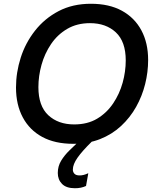

<svg xmlns="http://www.w3.org/2000/svg" viewBox="-20 -752 832 1020"><path d="M65 -287Q65 -367 90 -445.5Q115 -524 166 -589Q217 -654 291.5 -693Q366 -732 463 -732Q560 -732 627.5 -695Q695 -658 731 -591Q767 -524 767 -433Q767 -369 751 -305Q735 -241 703 -184Q671 -127 623 -82.5Q575 -38 511.5 -13Q448 12 369 12Q272 12 204.5 -24.5Q137 -61 101 -128.5Q65 -196 65 -287ZM184 -289Q184 -189 236.5 -140Q289 -91 374 -91Q445 -91 496 -121.5Q547 -152 581 -202.5Q615 -253 631.5 -312.5Q648 -372 648 -431Q648 -531 595.5 -580Q543 -629 458 -629Q389 -629 337 -598.5Q285 -568 251 -517.5Q217 -467 200.5 -407.5Q184 -348 184 -289ZM437 236Q424 242 409.5 245Q395 248 378 248Q332 248 309.5 225Q287 202 287 167Q287 131 305 101.5Q323 72 349.5 46.5Q376 21 400 -2L468 0Q417 50 392 85.5Q367 121 367 149Q367 162 375.5 171Q384 180 403 180Q424 180 447 169H449Z"/></svg>

Font: Kufam Medium
Style: Italic
Weight: 500
Italic angle: -11°
Designer: Artur Schmal
Foundry: Original Type
Version: Version 1.301; ttfautohint (v1.8.3)